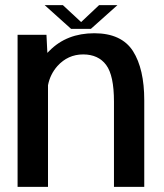

<svg xmlns="http://www.w3.org/2000/svg" viewBox="-20 -728 640 748"><path d="M48.5 0H167V-396C172.5 -424.5 185 -449.5 203.5 -470.5C230.5 -500.5 264 -516 304 -516C343.5 -516 373.5 -502 393.5 -475C414 -447.5 424 -400 424 -332V0H542V-337C542 -418.5 527.5 -482.5 498 -529C468.5 -575 418 -598.5 347.5 -598.5C275.5 -598.5 217.5 -575.5 173 -530.5C170 -528 167 -525 164.5 -522L161 -592.5H48.5ZM257 -615.5H334L437.5 -708H366L296 -642L225 -708H154Z"/></svg>

Font: Anybody Medium
Style: Regular
Weight: 500
Designer: Tyler Finck
Foundry: Etcetera Type Company
Version: Version 1.110